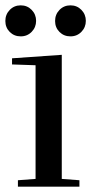

<svg xmlns="http://www.w3.org/2000/svg" viewBox="-27 -698 341 718"><path d="M108 -620Q108 -596 91.5 -579Q75 -562 50.5 -562Q26 -562 9.5 -578.5Q-7 -595 -7 -619.5Q-7 -644 9.5 -661Q26 -678 50.5 -678Q75 -678 91.5 -661Q108 -644 108 -620ZM294 -620Q294 -596 277.5 -579Q261 -562 236.5 -562Q212 -562 195.5 -578.5Q179 -595 179 -619.5Q179 -644 195.5 -661Q212 -678 236.5 -678Q261 -678 277.5 -661Q294 -644 294 -620ZM40 0V-24L106 -29V-454L18 -457V-480L204 -493V-29L270 -24V0Z"/></svg>

Font: Rufina
Style: Regular
Weight: 400
Designer: Martin Sommaruga
Foundry: Martin Sommaruga
Version: Version 1.001